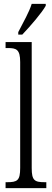

<svg xmlns="http://www.w3.org/2000/svg" viewBox="-20 -979 270 999"><path d="M75 -812V-799H96C139 -844 199 -914 218 -949V-959H145C131 -914 103 -867 75 -812ZM9 0H221V-31H214C160 -31 145 -39 145 -105V-760H9V-729H21C65 -729 85 -722 85 -656V-105C85 -39 70 -31 16 -31H9Z"/></svg>

Font: Noto Serif Lao ExtraCondensed Light
Style: Regular
Weight: 300
Width: 2
Designer: Monotype Design Team
Foundry: Monotype Imaging Inc.
Version: Version 2.003